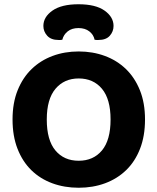

<svg xmlns="http://www.w3.org/2000/svg" viewBox="-20 -866 740 903"><path d="M662 -304Q662 -226 638.5 -166Q615 -106 573 -65.5Q531 -25 474 -4Q417 17 350 17Q283 17 226 -4Q169 -25 127.5 -65.5Q86 -106 62.5 -166Q39 -226 39 -304Q39 -382 63 -441.5Q87 -501 129 -541.5Q171 -582 227.5 -603Q284 -624 350 -624Q416 -624 473 -603Q530 -582 572 -541.5Q614 -501 638 -441.5Q662 -382 662 -304ZM500 -304Q500 -400 459.5 -448.5Q419 -497 350 -497Q282 -497 241 -448.5Q200 -400 200 -304Q200 -207 240.5 -158.5Q281 -110 350 -110Q419 -110 459.5 -158.5Q500 -207 500 -304ZM349 -734Q318 -734 298.5 -718.5Q279 -703 273 -679Q268 -678 264 -678Q260 -678 255 -678Q220 -678 202 -698Q184 -718 184 -744Q184 -786 226.5 -816Q269 -846 349 -846Q430 -846 472 -816Q514 -786 514 -744Q514 -718 496.5 -698Q479 -678 443 -678Q438 -678 434 -678Q430 -678 425 -679Q420 -703 400 -718.5Q380 -734 349 -734Z"/></svg>

Font: Baloo Bhaina 2
Style: Bold
Weight: 700
Designer: Yesha Goshar, Manish Minz, Shuchita Grover and Ek Type
Foundry: Ek Type
Version: Version 1.640;hotconv 1.0.111;makeotfexe 2.5.65597; ttfautoh